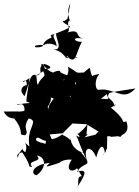

<svg xmlns="http://www.w3.org/2000/svg" viewBox="-29 -907 769 1062"><path d="M237 -317C212 -287 265 -349 250 -369C209 -368 245 -377 293 -352C315 -366 260 -339 336 -359C340 -340 380 -395 389 -453C400 -447 386 -429 360 -442C367 -396 349 -321 382 -372L271 -367L244 -327L236 -299ZM469 -173C438 -147 453 -168 455 -229C458 -211 401 -162 398 -165C384 -185 438 -131 392 -157C406 -135 419 -80 461 -2C409 -106 362 -72 440 -59C342 -84 364 -176 364 -129C319 -173 302 -151 329 -174C239 -101 227 -168 223 -110C231 -114 152 -120 174 -144C193 -152 203 -118 261 -128C230 -203 228 -202 220 -161L318 -170L372 -224L449 -220L528 -172L638 -150L670 -196L663 -212C694 -221 633 -256 655 -211C650 -231 669 -246 569 -324C585 -283 630 -366 603 -317C604 -361 549 -359 576 -392C588 -399 691 -412 720 -418C660 -353 628 -401 550 -411C570 -354 590 -357 529 -361C584 -399 583 -416 521 -411C500 -401 487 -459 521 -498C458 -489 462 -461 483 -480C457 -536 485 -547 435 -506C379 -502 409 -505 346 -538C365 -489 300 -444 326 -470C395 -487 327 -488 304 -509C306 -530 230 -493 279 -503C220 -507 200 -585 199 -540C182 -518 218 -500 163 -486C250 -529 208 -530 212 -554C254 -545 273 -520 202 -527C237 -471 201 -494 181 -438C167 -452 185 -505 153 -491C135 -481 128 -432 107 -375C63 -417 115 -442 119 -434C124 -499 55 -417 134 -475C127 -418 116 -363 117 -345C158 -331 127 -342 81 -330C30 -317 114 -361 106 -294C74 -287 106 -292 -9 -290C11 -254 33 -254 50 -251C115 -168 61 -162 111 -159C135 -184 91 -194 130 -252C191 -236 114 -201 134 -96C74 -146 134 -122 111 -65C73 -86 125 -110 66 -49C74 -5 63 -70 95 -63C151 20 120 15 149 16C113 -24 214 -8 174 -47C228 -39 228 23 174 62C138 58 147 3 247 -6C216 21 221 19 305 -8C284 5 312 -29 368 -24C315 53 404 57 417 -16C397 3 348 -54 424 68C389 66 415 116 394 135C433 74 469 21 396 43C439 -16 468 19 448 -34C433 -100 481 -100 503 -36C527 -125 549 -97 551 -60C519 -40 564 -56 557 -84C561 -73 564 -71 564 -153C597 -154 577 -155 583 -150C606 -153 701 -147 670 -236L634 -223L637 -166L572 -240L499 -162L437 -147ZM327 -791C295 -794 359 -761 360 -758C307 -726 253 -716 251 -710C272 -689 224 -706 206 -651C158 -632 138 -663 216 -658C228 -673 285 -663 284 -647C286 -688 245 -709 284 -725C268 -710 335 -618 257 -636C339 -621 328 -569 345 -600C331 -624 365 -566 330 -592C412 -582 430 -598 348 -589C393 -552 389 -610 424 -676C379 -673 364 -707 433 -693C378 -703 428 -753 334 -725C374 -732 332 -773 355 -794C380 -756 325 -827 360 -887L344 -803Z"/></svg>

Font: Hussar Lance
Style: Regular
Weight: 700
Foundry: Cannot Into Space Fonts, PlusOne Fonts
Version: Version 2.27